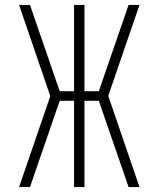

<svg xmlns="http://www.w3.org/2000/svg" viewBox="-20 -755 640 775"><path d="M57 0 183 -367 57 -735H101L221 -387H279V-735H321V-387H379L499 -735H543L417 -368L543 0H499L379 -348H321V0H279V-348H221L101 0Z"/></svg>

Font: Iosevka SS04 XLt Ex
Style: Regular
Weight: 200
Width: 7
Monospace: yes
Designer: Belleve Invis
Foundry: Belleve Invis
Version: Version 19.0.0; ttfautohint (v1.8.4)